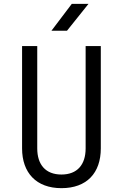

<svg xmlns="http://www.w3.org/2000/svg" viewBox="-20 -970 640 1000"><path d="M329 -810 441 -950H354L248 -810ZM300 10C432 10 505 -69 505 -197V-730H426V-197C426 -113 383 -61 300 -61C217 -61 174 -113 174 -197V-730H95V-197C95 -70 169 10 300 10Z"/></svg>

Font: Tekne LDO Light
Style: Regular
Weight: 300
Monospace: yes
Designer: Alessio Laiso, Mario Rullo, Paolo Rosset
Foundry: Alessio Laiso
Version: Version 1.000;hotconv 1.0.109;makeotfexe 2.5.65596